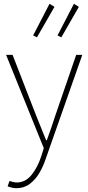

<svg xmlns="http://www.w3.org/2000/svg" viewBox="-20 -766 464 1008"><path d="M66 222Q54 222 41.5 219Q29 216 20 212L30 184Q38 187 48.5 189.5Q59 192 68 192Q113 192 145 153Q177 114 196 56L210 12L12 -478H46L168 -164Q180 -134 194.5 -98Q209 -62 222 -30H226Q238 -62 250 -98Q262 -134 272 -164L380 -478H412L220 68Q208 105 187.5 140.5Q167 176 137 199Q107 222 66 222ZM174 -570 154 -580 240 -746 266 -730ZM302 -570 282 -580 368 -746 394 -730Z"/></svg>

Font: Source Sans Variable
Style: Regular
Weight: 200
Designer: Paul D. Hunt
Foundry: Adobe Systems Incorporated
Version: Version 3.006;hotconv 1.0.111;makeotfexe 2.5.65597